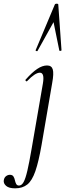

<svg xmlns="http://www.w3.org/2000/svg" viewBox="-105 -752 364 1047"><path d="M-22.6 275Q-56.4 275 -71.6 261.6Q-86.8 248.2 -84.4 231.6Q-82.2 216.4 -72.3 208.8Q-62.4 201.2 -51.2 201.2Q-37.6 201.2 -31.9 209.9Q-26.2 218.6 -23.8 230.5Q-21.4 242.4 -16.7 251.1Q-12 259.8 -1.4 259.8Q13.4 259.8 23.9 240.6Q34.4 221.4 44.5 177.6Q54.6 133.8 67.2 60.6L129 -297Q138.8 -355.6 112.4 -355.6Q86.6 -355.6 43.2 -310Q40.2 -306 35.8 -310.5Q31.4 -315 35.2 -318.2Q69.6 -357.2 97.8 -376.1Q126 -395 151.6 -395Q176.4 -395 182.8 -373.3Q189.2 -351.6 179.6 -299.4L121.8 37.8Q105.8 129.4 87.9 181.3Q70 233.2 43.9 254.1Q17.8 275 -22.6 275ZM212.8 -727 230.4 -478Q230.4 -475 224.5 -474.5Q218.6 -474 218.4 -477L187 -631.2L99.4 -474Q98.2 -472 93.2 -473.5Q88.2 -475 89.2 -478L193.8 -727Q196 -732 204.4 -732Q212.8 -732 212.8 -727Z"/></svg>

Font: Cormorant Infant Light
Style: Italic
Weight: 300
Italic angle: -10°
Designer: Christian Thalmann (Catharsis Fonts)
Foundry: Catharsis Fonts
Version: Version 4.001